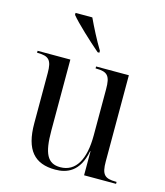

<svg xmlns="http://www.w3.org/2000/svg" viewBox="-115 -853 819 951"><g transform="rotate(15 294.5 -378.0)"><path d="M310 -606H319V-616C291 -662 261 -721 240 -766H154V-756C182 -721 261 -648 310 -606ZM257 10C315 10 380 -12 401 -123H403V0H567V-10H564C505 -10 489 -27 489 -94V-536H321V-526H324C383 -526 398 -508 398 -440V-203C398 -80 358 -8 278 -8C212 -8 189 -55 189 -172V-536H21V-526H24C82 -526 98 -508 98 -443V-185C98 -48 151 10 257 10Z"/></g></svg>

Font: Noto Serif Display SemiCondensed
Style: Regular
Weight: 400
Width: 4
Designer: Monotype Design Team
Foundry: Monotype Imaging Inc.
Version: Version 2.009